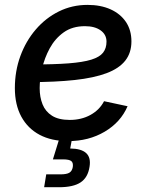

<svg xmlns="http://www.w3.org/2000/svg" viewBox="-20 -577 621 801"><path d="M264.2 11.7Q194.8 11.7 145.3 -14.6Q95.7 -41 68.8 -90.6Q42 -140.1 42 -209.5Q42 -280.3 64.9 -343Q87.9 -405.8 129.2 -453.9Q170.4 -502 225.6 -529.3Q280.8 -556.6 345.2 -556.6Q399.9 -556.6 441.2 -538.1Q482.4 -519.5 505.4 -485.4Q528.3 -451.2 528.3 -404.3Q528.3 -356.9 502.7 -324.2Q477.1 -291.5 424.6 -271.7Q372.1 -252 291.7 -243.2Q211.4 -234.4 102.5 -234.4L115.7 -308.1Q206.1 -308.1 266.1 -312.7Q326.2 -317.4 360.8 -328.1Q395.5 -338.9 409.9 -357.2Q424.3 -375.5 424.3 -403.3Q424.3 -432.6 399.9 -450.2Q375.5 -467.8 334.5 -467.8Q281.7 -467.8 245.6 -441.9Q209.5 -416 187.5 -375.5Q165.5 -335 155.5 -290.5Q145.5 -246.1 145.5 -209Q145.5 -171.9 157.5 -141.8Q169.4 -111.8 197 -94.2Q224.6 -76.7 271 -76.7Q319.8 -76.7 357.7 -97.7Q395.5 -118.7 414.1 -154.8L512.2 -133.8Q483.4 -66.9 416.7 -27.6Q350.1 11.7 264.2 11.7ZM164.1 204.1 172.9 150.4H231.9Q257.8 150.4 269.3 143.6Q280.8 136.7 283.7 119.6Q286.1 102.5 277.6 95.2Q269 87.9 242.7 87.9H200.7L234.9 -22.9H284.7L280.8 0L272.9 42.5Q319.3 43 339.6 61.8Q359.9 80.6 353.5 119.1Q346.7 163.6 316.4 183.8Q286.1 204.1 225.6 204.1Z"/></svg>

Font: Inter Medium
Style: Italic
Weight: 500
Italic angle: -9.3988°
Designer: Rasmus Andersson
Foundry: rsms
Version: Version 4.001;git-66647c0bb